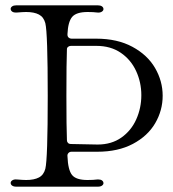

<svg xmlns="http://www.w3.org/2000/svg" viewBox="-20 -701 650 720"><path d="M20 -15Q20 -21 26.5 -25Q33 -29 43 -28Q67 -26 78 -26Q108 -26 126 -35.5Q144 -45 150 -68Q159 -104 159 -341Q159 -578 150 -614Q144 -637 126 -646.5Q108 -656 78 -656Q67 -656 43 -654H39Q30 -654 25 -658Q20 -662 20 -668Q20 -673 25.5 -677Q31 -681 41 -681H347Q357 -681 362.5 -677Q368 -673 368 -667Q368 -661 361.5 -657Q355 -653 345 -654Q331 -656 309 -656Q266 -656 250.5 -637.5Q235 -619 233 -573V-571Q233 -564 237.5 -560Q242 -556 248 -556H341Q420 -556 476.5 -525.5Q533 -495 561.5 -446Q590 -397 590 -342Q590 -287 562 -239Q534 -191 478.5 -161.5Q423 -132 345 -132H248Q241 -132 236.5 -127Q232 -122 233 -115Q235 -64 250 -45Q265 -26 308 -26Q331 -26 345 -28H349Q358 -28 363 -24Q368 -20 368 -14Q368 -9 362.5 -5Q357 -1 347 -1H41Q31 -1 25.5 -5Q20 -9 20 -15ZM231 -175Q231 -169 235 -165Q239 -161 245 -161L346 -159Q398 -159 435 -185Q472 -211 491 -253.5Q510 -296 510 -344Q510 -392 490.5 -434.5Q471 -477 433 -503Q395 -529 341 -529H246Q240 -529 235.5 -525.5Q231 -522 231 -518Q229 -469 229 -341Q229 -222 231 -175Z"/></svg>

Font: Hina Mincho
Style: Regular
Weight: 400
Designer: satsuyako
Foundry: satsuyako
Version: Version 1.100